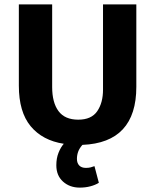

<svg xmlns="http://www.w3.org/2000/svg" viewBox="-20 -650 708 876"><path d="M66 -630H218V-253Q218 -182 247 -143Q276 -104 337 -104Q397 -104 423.5 -142.5Q450 -181 450 -241V-630H602V-254Q602 1 356 11Q342 27 336.5 42.5Q331 58 331 75Q331 94 341.5 105Q352 116 372 116Q385 116 394 113.5Q403 111 411 108L431 184Q415 194 392.5 200Q370 206 344 206Q298 206 267.5 178.5Q237 151 237 104Q237 72 247 47Q257 22 271 6Q174 -9 120 -74Q66 -139 66 -259Z"/></svg>

Font: Ek Mukta ExtraBold
Style: Regular
Weight: 800
Designer: Girish Dalvi and Yashodeep Gholap
Foundry: Ek Type
Version: Version 2.538;PS 1.002;hotconv 16.6.51;makeotf.lib2.5.65220;